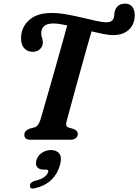

<svg xmlns="http://www.w3.org/2000/svg" viewBox="-20 -786 778 1080"><path d="M354 -101.5Q350 -86 353.8 -78.5Q357.5 -71 366.5 -68.5L396.5 -59.5Q419 -49 417.5 -31.5Q416.5 -15.5 405 -7.8Q393.5 0 375.5 0H151Q132.5 0 124.5 -7.8Q116.5 -15.5 117 -27.5Q117 -41 125 -49Q133 -57 146.5 -62L175 -70Q195 -75 208 -114Q215 -138.5 229.2 -187.5Q243.5 -236.5 261.2 -298.5Q279 -360.5 297.2 -425.2Q315.5 -490 331.5 -547.2Q347.5 -604.5 358 -643Q335.5 -648 316 -651Q296.5 -654 281.5 -654Q244.5 -654 228.5 -639.5Q212.5 -625 212 -599Q211.5 -585.5 216.2 -574.2Q221 -563 221 -547Q221 -525.5 205.2 -510Q189.5 -494.5 164 -494.5Q134 -494.5 115.8 -515.2Q97.5 -536 98.5 -573.5Q99.5 -632.5 143.5 -672.8Q187.5 -713 270.5 -713Q310 -713 354.5 -705Q399 -697 442.2 -686.8Q485.5 -676.5 521.5 -668.5Q557.5 -660.5 579.5 -660.5Q611 -660.5 619.5 -684.5Q622 -692.5 622.5 -700.2Q623 -708 624 -716Q628 -737 642 -751.2Q656 -765.5 685 -765.5Q708 -765.5 723 -748.8Q738 -732 738 -698.5Q737 -648.5 704.5 -618.5Q672 -588.5 616 -588.5Q594 -588.5 562.2 -594.8Q530.5 -601 495 -609.5Q483 -569.5 467 -512.2Q451 -455 433.5 -392Q416 -329 399.8 -270Q383.5 -211 371.5 -166.2Q359.5 -121.5 354 -101.5ZM227 168Q199 168 188.8 153.5Q178.5 139 184.5 116.5Q191 90.5 214.8 74.2Q238.5 58 266 58Q298.5 58 313.8 78.2Q329 98.5 318 140Q304.5 190.5 270.5 224.2Q236.5 258 176.5 273Q148 280 148.5 258.5Q149 239 174.5 232Q213 222.5 230.2 208.8Q247.5 195 251 180.5Q254.5 168 239.5 168Z"/></svg>

Font: Fraunces 9pt S050 SemiBold
Style: Italic
Weight: 600
Italic angle: -16°
Version: Version 1.000; ttfautohint (v1.8.3)